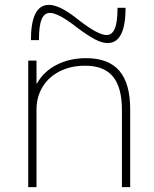

<svg xmlns="http://www.w3.org/2000/svg" viewBox="-20 -769 631 789"><path d="M96 0V-520H130V-426H132Q159 -475 212.5 -502.5Q266 -530 334 -530Q426 -530 470.5 -478Q515 -426 515 -320V0H481V-317Q481 -410 444 -454.5Q407 -499 330 -499Q271 -499 225.5 -476Q180 -453 155 -412Q130 -371 130 -318V0ZM422 -592Q399 -592 369 -608Q339 -624 295 -657Q257 -687 229.5 -701.5Q202 -716 185 -716Q162 -716 151 -689.5Q140 -663 140 -604H107Q107 -749 181 -749Q204 -749 234.5 -733.5Q265 -718 307 -684Q346 -654 373.5 -639.5Q401 -625 418 -625Q441 -625 452 -652Q463 -679 463 -737H496Q496 -592 422 -592Z"/></svg>

Font: M PLUS 1 ExtraLight
Style: Regular
Weight: 250
Version: Version 1.001